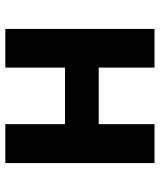

<svg xmlns="http://www.w3.org/2000/svg" viewBox="42 -658 615 740"><g transform="rotate(90 350.0 -287.5)"><path d="M91 -575V0H240V-230H458V0H608V-575H458V-360H240V-575Z"/></g></svg>

Font: Kawkab Mono
Style: Bold
Weight: 700
Monospace: yes
Designer: Abdullah Arif
Foundry: Abdullah Arif
Version: Version 1.000;PS 000.500;hotconv 1.0.88;makeotf.lib2.5.64775